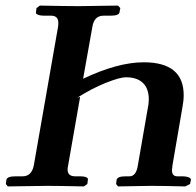

<svg xmlns="http://www.w3.org/2000/svg" viewBox="-20 -667 704 688"><path d="M267.1 -319.8 224.1 -74.2Q222.2 -64.5 222.2 -60.1Q222.2 -35.2 249 -35.2H268.1Q280.8 -35.2 288.6 -32Q296.4 -28.8 294.9 -22.9L293 -7.8L280.8 1Q189 -1 149.9 -1L7.8 1L1 -7.8L2.9 -22.9Q5.9 -35.2 35.2 -35.2H61Q93.3 -35.2 101.1 -74.2L188 -570.8Q189 -576.7 189 -585Q189 -610.8 163.1 -610.8H137.2Q124.5 -610.8 116 -614.3Q107.4 -617.7 108.9 -623L110.8 -638.2L123 -647Q222.2 -645 261.2 -645L402.8 -647L411.1 -638.2L408.2 -623Q406.7 -610.8 376 -610.8H351.1Q317.4 -610.8 311 -570.8L277.8 -384.8Q401.9 -443.8 495.1 -443.8Q638.2 -443.8 638.2 -326.2Q638.2 -305.7 633.8 -283.2L598.1 -75.2Q596.2 -61.5 596.2 -57.1Q596.2 -35.2 615.2 -35.2H634.8Q647 -35.2 655.8 -31.7Q664.6 -28.3 664.1 -22.9L661.1 -7.8L644 1Q563 -1 521 -1L402.8 1L396 -7.8L397.9 -22.9Q400.9 -35.2 430.2 -35.2H443.8Q468.3 -35.2 474.1 -75.2L508.8 -274.9Q513.2 -294.9 513.2 -310.1Q513.2 -350.1 491.9 -370.1Q470.7 -390.1 431.2 -390.1Q409.7 -390.1 359.9 -370.4Q310.1 -350.6 256.8 -316.9Z"/></svg>

Font: Linux Libertine G
Style: Semibold Italic
Weight: 600
Italic angle: -11.5°
Designer: Philipp H. Poll
Foundry: Philipp H. Poll
Version: Version 5.1.1